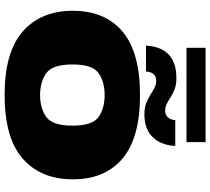

<svg xmlns="http://www.w3.org/2000/svg" viewBox="-60 -870 935 855"><g transform="rotate(90 407.5 -442.5)"><path d="M403 4.5Q594.5 4.5 686.5 -76.2Q778.5 -157 778.5 -299.5Q778.5 -442 686.5 -520.2Q594.5 -598.5 403 -598.5Q212.5 -598.5 120.2 -520.2Q28 -442 28 -299.5Q28 -157 120.2 -76.2Q212.5 4.5 403 4.5ZM403 -153.5Q344.5 -153.5 305.8 -181.2Q267 -209 267 -298Q267 -387 305.8 -414Q344.5 -441 403 -441Q462.5 -441 501 -414Q539.5 -387 539.5 -298Q539.5 -209 501 -181.2Q462.5 -153.5 403 -153.5ZM489 -618Q527 -618 552 -629Q577 -640 592.5 -657Q608 -674 616 -692.8Q624 -711.5 627 -728.5Q630 -745.5 629.5 -755.5H515Q515 -747.5 511 -736.5Q507 -725.5 497.2 -718Q487.5 -710.5 472.5 -710.5Q456 -710.5 442 -717.8Q428 -725 412.2 -735.2Q396.5 -745.5 376.5 -753Q356.5 -760.5 328 -760.5Q288.5 -760.5 261.8 -750Q235 -739.5 219.5 -723Q204 -706.5 196.2 -687.2Q188.5 -668 186 -651.5Q183.5 -635 183 -625H298.5Q298.5 -633 301.8 -644Q305 -655 314.5 -662.8Q324 -670.5 340.5 -670.5Q357 -670.5 372 -662.5Q387 -654.5 403.2 -644.2Q419.5 -634 439.8 -626Q460 -618 489 -618ZM193 -805.5H613V-890.5H193Z"/></g></svg>

Font: Anybody SemiExpanded Black
Style: Regular
Weight: 900
Width: 6
Version: Version 1.113;gftools[0.9.25]